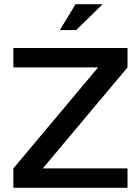

<svg xmlns="http://www.w3.org/2000/svg" viewBox="-20 -900 651 920"><path d="M591 -670H44V-577H450L44 -93V0H591V-93H185L591 -577ZM267 -756H345L472 -880H342Z"/></svg>

Font: LT Wave Text Medium
Style: Regular
Weight: 500
Designer: Daniel Lyons
Version: Version 2.5 (Glyphs App)